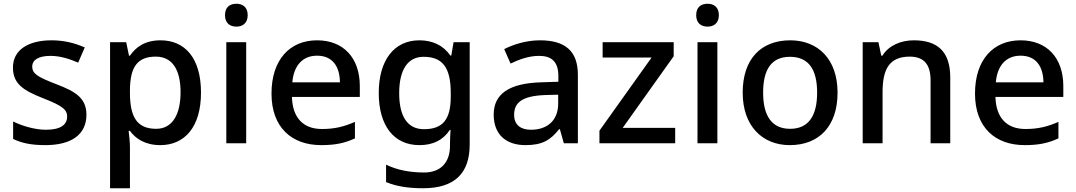

<svg xmlns="http://www.w3.org/2000/svg" viewBox="-20 -764 5740 1024"><path d="M441 -152C441 -241 382 -276 283 -314C182 -353 152 -370 152 -409C152 -445 186 -466 250 -466C301 -466 350 -450 397 -430L432 -511C377 -535 321 -549 255 -549C131 -549 49 -498 49 -404C49 -315 107 -281 210 -240C316 -199 338 -178 338 -142C338 -100 305 -72 225 -72C165 -72 97 -93 50 -116V-23C95 -1 146 10 222 10C360 10 441 -46 441 -152Z M836 -549C752 -549 704 -512 673 -467H668L653 -539H567V240H673V20C673 -5 669 -42 666 -66H673C703 -25 753 10 835 10C965 10 1052 -87 1052 -270C1052 -455 966 -549 836 -549ZM811 -462C901 -462 943 -389 943 -272C943 -156 901 -77 813 -77C706 -77 673 -146 673 -271V-287C675 -405 711 -462 811 -462Z M1241 -744C1207 -744 1180 -727 1180 -683C1180 -640 1207 -622 1241 -622C1273 -622 1301 -640 1301 -683C1301 -727 1273 -744 1241 -744ZM1293 -539H1187V0H1293Z M1671 -549C1526 -549 1428 -446 1428 -265C1428 -84 1536 10 1693 10C1769 10 1819 -1 1873 -26V-114C1816 -89 1766 -76 1697 -76C1597 -76 1540 -136 1537 -247H1899V-305C1899 -455 1812 -549 1671 -549ZM1671 -467C1754 -467 1792 -409 1793 -325H1539C1547 -416 1595 -467 1671 -467Z M2217 -549C2081 -549 2000 -442 2000 -268C2000 -93 2081 10 2217 10C2287 10 2342 -15 2379 -71H2383C2382 -57 2380 -22 2380 -5V13C2380 104 2329 156 2242 156C2165 156 2095 142 2039 114V207C2094 230 2158 240 2236 240C2404 240 2485 161 2485 7V-539H2399L2387 -468H2382C2343 -523 2286 -549 2217 -549ZM2239 -461C2339 -461 2384 -406 2384 -268V-248C2384 -125 2340 -75 2241 -75C2154 -75 2109 -142 2109 -267C2109 -393 2155 -461 2239 -461Z M2860 -549C2788 -549 2720 -528 2669 -502L2703 -425C2749 -447 2800 -466 2855 -466C2920 -466 2958 -437 2958 -358V-328L2866 -325C2695 -320 2613 -263 2613 -153C2613 -41 2685 10 2782 10C2872 10 2915 -16 2962 -75H2966L2987 0H3062V-365C3062 -491 2995 -549 2860 -549ZM2885 -257 2957 -259V-212C2957 -118 2895 -72 2812 -72C2759 -72 2722 -96 2722 -152C2722 -215 2762 -252 2885 -257Z M3581 0V-82H3301L3573 -464V-539H3194V-457H3455L3177 -67V0Z M3754 -744C3720 -744 3693 -727 3693 -683C3693 -640 3720 -622 3754 -622C3786 -622 3814 -640 3814 -683C3814 -727 3786 -744 3754 -744ZM3806 -539H3700V0H3806Z M4447 -270C4447 -449 4342 -549 4195 -549C4038 -549 3941 -449 3941 -270C3941 -91 4047 10 4192 10C4348 10 4447 -91 4447 -270ZM4050 -270C4050 -392 4093 -461 4193 -461C4294 -461 4338 -392 4338 -270C4338 -149 4294 -77 4194 -77C4094 -77 4050 -149 4050 -270Z M4854 -549C4786 -549 4721 -523 4686 -467H4680L4665 -539H4581V0H4687V-272C4687 -394 4722 -462 4832 -462C4908 -462 4943 -420 4943 -336V0H5048V-351C5048 -490 4979 -549 4854 -549Z M5423 -549C5278 -549 5180 -446 5180 -265C5180 -84 5288 10 5445 10C5521 10 5571 -1 5625 -26V-114C5568 -89 5518 -76 5449 -76C5349 -76 5292 -136 5289 -247H5651V-305C5651 -455 5564 -549 5423 -549ZM5423 -467C5506 -467 5544 -409 5545 -325H5291C5299 -416 5347 -467 5423 -467Z"/></svg>

Font: Noto Sans Bassa Vah Medium
Style: Regular
Weight: 500
Designer: Monotype Design Team
Foundry: Monotype Imaging Inc.
Version: Version 2.002